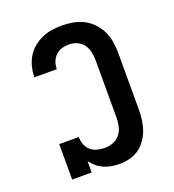

<svg xmlns="http://www.w3.org/2000/svg" viewBox="-136 -849 872 962"><g transform="rotate(-20 300.0 -367.5)"><path d="M339 8Q318 8 296.5 4.5Q275 1 255.5 -7.5Q236 -16 219.5 -30Q203 -44 191 -61V0H87V-189H191Q191 -169 198 -149.5Q205 -130 220.5 -116.5Q236 -103 256 -98Q276 -93 296 -93Q319 -93 341 -101.5Q363 -110 377.5 -128.5Q392 -147 397 -169.5Q402 -192 402 -215V-520Q402 -542 397.5 -564.5Q393 -587 380 -605Q367 -623 346 -632.5Q325 -642 303 -642Q283 -642 264.5 -636.5Q246 -631 232 -617.5Q218 -604 211 -585.5Q204 -567 204 -548V-546H85V-550Q85 -577 92 -604Q99 -631 113.5 -654.5Q128 -678 149.5 -695.5Q171 -713 196 -724Q221 -735 248 -739Q275 -743 303 -743Q332 -743 361.5 -737.5Q391 -732 417.5 -718.5Q444 -705 464.5 -683Q485 -661 498 -634.5Q511 -608 516 -578.5Q521 -549 521 -520V-215Q521 -188 517.5 -161Q514 -134 505 -108.5Q496 -83 480 -60Q464 -37 442 -21.5Q420 -6 393 1Q366 8 339 8Z"/></g></svg>

Font: Iosevka HT Extended
Style: Bold
Weight: 700
Width: 7
Monospace: yes
Designer: Belleve Invis
Foundry: Belleve Invis
Version: Version 32.3.0; ttfautohint (v1.8.4)